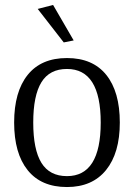

<svg xmlns="http://www.w3.org/2000/svg" viewBox="-20 -744 541 774"><path d="M132 -708 194 -724 277 -581 237 -573ZM250 -466Q180 -466 147 -412.5Q114 -359 114 -250Q114 -141 147 -87.5Q180 -34 250 -34Q386 -34 386 -250Q386 -466 250 -466ZM463 -250Q463 -127 407.5 -58.5Q352 10 250 10Q146 10 91.5 -58Q37 -126 37 -250Q37 -374 91.5 -442Q146 -510 250 -510Q354 -510 408.5 -442Q463 -374 463 -250Z"/></svg>

Font: Arsenal
Style: Regular
Weight: 400
Designer: Andrij Shevchenko
Foundry: Stairsfor.com
Version: Version 1.000